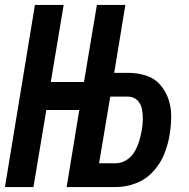

<svg xmlns="http://www.w3.org/2000/svg" viewBox="-23 -755 763 775"><path d="M-3 0H112L164 -311H297L246 0H445Q485 0 525 -15Q565 -30 595 -62.5Q625 -95 640.5 -134.5Q656 -174 662 -213Q668 -250 668 -286.5Q668 -323 656.5 -356Q645 -389 622 -414.5Q599 -440 565 -450.5Q531 -461 494 -461H438L483 -735H368L316 -424H182L234 -735H118ZM377 -96 422 -365H494Q516 -365 531 -350.5Q546 -336 550 -315Q554 -294 553.5 -272Q553 -250 549 -228Q545 -206 538.5 -184.5Q532 -163 520 -142.5Q508 -122 487.5 -109Q467 -96 445 -96Z"/></svg>

Font: Iosevka Sparkle Extrabold
Style: Italic
Weight: 800
Italic angle: -9°
Designer: Belleve Invis
Foundry: Belleve Invis
Version: Version 4.5.0; ttfautohint (v1.8.3)